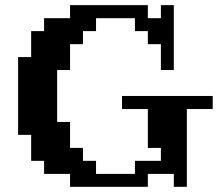

<svg xmlns="http://www.w3.org/2000/svg" viewBox="-20 -720 840 740"><path d="M549.8 -49.8V0H250V-49.8H149.9V-100.1H100.1V-200.2H49.8V-500H100.1V-600.1H149.9V-649.9H250V-700.2H549.8V-649.9H600.1V-700.2H649.9V-450.2H600.1V-549.8H549.8V-600.1H500V-649.9H350.1V-600.1H299.8V-549.8H250V-450.2H200.2V-250H250V-149.9H299.8V-100.1H350.1V-49.8H500V-100.1H600.1V-149.9H549.8V-299.8H450.2V-350.1H799.8V-299.8H700.2V0H649.9V-49.8Z"/></svg>

Font: Redaction 50
Style: Bold
Weight: 700
Designer: Jeremy Mickel / Forest Young
Foundry: MCKL
Version: Version 2.001;hotconv 1.0.113;makeotfexe 2.5.65598 DEVELOPME